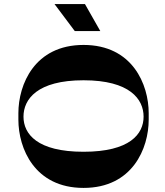

<svg xmlns="http://www.w3.org/2000/svg" viewBox="-20 -920 808 940"><path d="M396 -900H247L346 -768H471ZM708 -366C708 -506 629 -700 389 -700C149 -700 70 -506 70 -366V-334C70 -194 149 0 389 0C629 0 708 -194 708 -334ZM389 -177C162 -177 95 -264 95 -349C95 -434 162 -527 389 -527C616 -527 683 -434 683 -349C683 -264 616 -177 389 -177Z"/></svg>

Font: Space Cowgirl Black
Style: Regular
Weight: 900
Designer: Valery Marier
Foundry: Valery Marier
Version: Version 1.000;hotconv 1.0.109;makeotfexe 2.5.65596